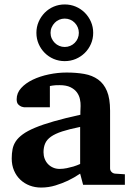

<svg xmlns="http://www.w3.org/2000/svg" viewBox="-20 -823 593 855"><path d="M350.1 0 336.9 -49.8Q311 -32.2 282.7 -18.6Q257.8 -6.8 227.1 2.7Q196.3 12.2 163.1 12.2Q135.7 12.2 112.1 3.2Q88.4 -5.9 70.6 -22.7Q52.7 -39.6 42.5 -63.5Q32.2 -87.4 32.2 -117.2Q32.2 -139.6 35.9 -158.7Q39.6 -177.7 50.5 -194.1Q61.5 -210.4 82 -225.3Q102.5 -240.2 136.5 -254.4Q170.4 -268.6 219.7 -282.7Q269 -296.9 337.9 -312V-324.2Q337.9 -331.5 338.4 -337.4Q338.4 -344.2 338.9 -351.1Q339.4 -365.2 335.9 -381.6Q332.5 -397.9 322.3 -411.9Q312 -425.8 293.5 -434.8Q274.9 -443.8 245.1 -443.8Q234.9 -443.8 226.8 -443.4Q218.8 -442.9 213.4 -441.9Q207 -440.9 202.1 -439.9V-345.2H99.1Q86.4 -344.2 76.7 -347.7Q68.4 -350.6 61.3 -357.9Q54.2 -365.2 54.2 -380.9Q54.2 -408.7 74 -430.7Q93.8 -452.6 125.7 -468Q157.7 -483.4 197.5 -491.7Q237.3 -500 276.9 -500Q319.8 -500 355.5 -493.7Q391.1 -487.3 416.7 -469Q442.4 -450.7 456.3 -417.5Q470.2 -384.3 470.2 -330.1V-73.2Q470.2 -64 476.6 -57.4Q482.9 -50.8 492.2 -49.8L536.1 -46.9V0ZM336.9 -257.8Q288.6 -248 257.1 -237.8Q225.6 -227.5 207 -214.4Q188.5 -201.2 181.2 -184.3Q173.8 -167.5 173.8 -145Q173.8 -129.4 179 -116Q184.1 -102.5 193.6 -92.5Q203.1 -82.5 216.3 -76.7Q229.5 -70.8 245.1 -70.8Q261.2 -70.8 277.6 -74.2Q293.9 -77.6 307.1 -81.5Q322.8 -86.4 336.9 -92.8ZM331.1 -676.8Q331.1 -689.9 326.2 -701.4Q321.3 -712.9 312.7 -721.7Q304.2 -730.5 292.7 -735.4Q281.2 -740.2 268.1 -740.2Q255.4 -740.2 243.9 -735.4Q232.4 -730.5 223.9 -721.7Q215.3 -712.9 210.2 -701.4Q205.1 -689.9 205.1 -676.8Q205.1 -663.6 210.2 -652.1Q215.3 -640.6 223.9 -632.1Q232.4 -623.5 243.9 -618.7Q255.4 -613.8 268.1 -613.8Q281.2 -613.8 292.7 -618.7Q304.2 -623.5 312.7 -632.1Q321.3 -640.6 326.2 -652.1Q331.1 -663.6 331.1 -676.8ZM395 -676.8Q395 -650.4 385 -627.4Q375 -604.5 357.7 -587.4Q340.3 -570.3 317.4 -560.5Q294.4 -550.8 268.1 -550.8Q242.2 -550.8 219.2 -560.5Q196.3 -570.3 179.2 -587.4Q162.1 -604.5 152.1 -627.4Q142.1 -650.4 142.1 -676.8Q142.1 -703.1 152.1 -726.1Q162.1 -749 179.2 -766.4Q196.3 -783.7 219.2 -793.5Q242.2 -803.2 268.1 -803.2Q294.4 -803.2 317.4 -793.5Q340.3 -783.7 357.7 -766.4Q375 -749 385 -726.1Q395 -703.1 395 -676.8Z"/></svg>

Font: Charis SIL
Style: Bold
Weight: 700
Foundry: SIL International
Version: Version 4.112